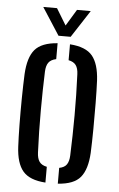

<svg xmlns="http://www.w3.org/2000/svg" viewBox="-54 -798 520 842"><g transform="rotate(5 205.5 -377.0)"><path d="M46 -140.5Q44 -179.5 43.2 -236.5Q42.5 -293.5 43.2 -353.2Q44 -413 46 -459.5Q50 -533.5 79.2 -567.8Q108.5 -602 178.5 -607V-537Q155 -532 145 -518Q135 -504 134 -478Q131 -400.5 130.8 -306.8Q130.5 -213 134.5 -122.5Q135.5 -96 145.5 -81.8Q155.5 -67.5 178.5 -63V6.5Q108.5 2 79 -32.8Q49.5 -67.5 46 -140.5ZM233 6.5V-63Q256.5 -67.5 266 -81.8Q275.5 -96 276.5 -121Q280 -211.5 280.2 -299Q280.5 -386.5 276.5 -479.5Q275.5 -505 265.5 -518.8Q255.5 -532.5 233 -537V-607Q303.5 -602 332.2 -567Q361 -532 365 -459.5Q367 -416.5 367.5 -360Q368 -303.5 367.5 -245.8Q367 -188 365 -140.5Q361 -67.5 332.2 -32.8Q303.5 2 233 6.5ZM179.5 -640 102 -760H162.5L206.5 -687.5L250.5 -760H311L233 -640Z"/></g></svg>

Font: Big Shoulders Stencil Text Medium
Style: Regular
Weight: 500
Designer: Patric King
Foundry: XO Type Co
Version: Version 1.000